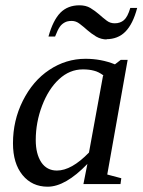

<svg xmlns="http://www.w3.org/2000/svg" viewBox="-20 -693 540 725"><path d="M385 -34 438 -20 435 2H295L310 -74Q227 12 160 12Q101 12 65 -32Q29 -76 29 -152Q29 -238 66 -312Q104 -388 166 -429Q229 -471 303 -471Q362 -471 414 -450L436 -467H462ZM369 -407 371 -408Q352 -422 335 -426Q317 -431 293 -431Q243 -431 203 -394Q163 -357 139 -294Q115 -231 115 -164Q115 -112 136 -80Q157 -49 195 -49Q250 -49 316 -117ZM381 -545 384 -544Q362 -544 343 -555Q325 -566 310 -579Q298 -590 281 -603Q267 -614 251 -614Q234 -614 224 -608Q213 -602 206 -592Q198 -581 188 -555H163Q180 -616 208 -645Q236 -673 280 -673Q304 -673 321 -663Q339 -652 354 -639Q366 -628 383 -615Q396 -605 413 -605Q434 -605 448 -617Q462 -629 472 -663H498Q482 -602 453 -573Q425 -545 381 -545Z"/></svg>

Font: Libra Serif Modern
Style: Italic
Weight: 400
Italic angle: -12°
Designer: Stefan Peev, Context Ltd
Foundry: Stefan Peev, Context Ltd
Version: Version 1.000